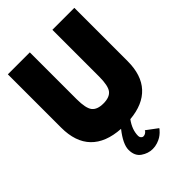

<svg xmlns="http://www.w3.org/2000/svg" viewBox="-308 -955 1360 1360"><g transform="rotate(-45 372.0 -275.0)"><path d="M265 158Q265 101 333 15Q188 6 113.5 -71Q39 -148 39 -291V-825H259V-357Q259 -265 284.5 -232.5Q310 -200 372 -200Q434 -200 459.5 -232.5Q485 -265 485 -357V-825H705V-291Q705 -152 634.5 -75.5Q564 1 428 13Q383 74 383 136Q383 148 390.5 156.5Q398 165 408 165Q419 165 428.5 159Q438 153 442 147L445 141L528 203Q526 206 522.5 211Q519 216 506.5 228Q494 240 479 249.5Q464 259 440.5 267Q417 275 391 275Q346 275 305.5 247Q265 219 265 158Z"/></g></svg>

Font: Spartan MB
Style: Regular
Weight: 900
Designer: Matt Bailey
Foundry: Matt Bailey
Version: Version 001.001